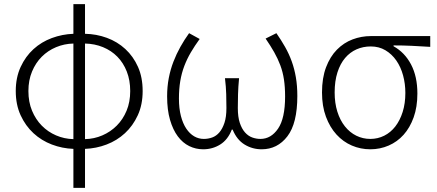

<svg xmlns="http://www.w3.org/2000/svg" viewBox="-20 -707 2108 926"><path d="M390 -36Q434 -37 473.5 -54Q513 -71 543 -101Q573 -131 590.5 -173Q608 -215 608 -268Q608 -320 591.5 -362Q575 -404 546 -433.5Q517 -463 477 -479.5Q437 -496 390 -497ZM334 -497Q290 -496 250.5 -479.5Q211 -463 181.5 -433.5Q152 -404 134.5 -362Q117 -320 117 -268Q117 -215 134.5 -173Q152 -131 181.5 -101Q211 -71 250.5 -54Q290 -37 334 -36ZM390 -544Q445 -543 495.5 -524.5Q546 -506 584.5 -470.5Q623 -435 645.5 -384.5Q668 -334 668 -268Q668 -202 644.5 -151Q621 -100 582.5 -64.5Q544 -29 494 -10Q444 9 390 11V199H334V11Q280 9 230 -10Q180 -29 141.5 -64.5Q103 -100 79.5 -151Q56 -202 56 -268Q56 -333 79.5 -384Q103 -435 141.5 -470Q180 -505 230 -523.5Q280 -542 334 -544V-687H390Z M960 13Q924 13 892.5 -2.5Q861 -18 837.5 -49.5Q814 -81 800 -129Q786 -177 786 -242Q786 -289 794 -330.5Q802 -372 816.5 -409.5Q831 -447 850 -481Q869 -515 892 -547L943 -519Q919 -486 900.5 -454.5Q882 -423 869 -389Q856 -355 849.5 -316.5Q843 -278 843 -232Q843 -184 852.5 -147.5Q862 -111 878.5 -86.5Q895 -62 916.5 -49.5Q938 -37 963 -37Q984 -37 1003.5 -44Q1023 -51 1038 -68.5Q1053 -86 1062.5 -114.5Q1072 -143 1072 -186Q1072 -218 1071 -253Q1070 -288 1065 -330H1133Q1129 -288 1128 -253Q1127 -218 1127 -186Q1127 -143 1136.5 -114.5Q1146 -86 1161.5 -68.5Q1177 -51 1196.5 -44Q1216 -37 1236 -37Q1287 -37 1321 -86.5Q1355 -136 1355 -242Q1355 -287 1349.5 -323.5Q1344 -360 1332 -392Q1320 -424 1302.5 -455Q1285 -486 1261 -521L1313 -547Q1336 -514 1355 -480.5Q1374 -447 1387 -411Q1400 -375 1407 -334Q1414 -293 1414 -244Q1414 -112 1366 -49.5Q1318 13 1242 13Q1197 13 1159.5 -10Q1122 -33 1102 -82H1098Q1079 -33 1042 -10Q1005 13 960 13Z M1766 13Q1719 13 1677 -5Q1635 -23 1603 -58Q1571 -93 1552 -144Q1533 -195 1533 -261Q1533 -331 1552.5 -382.5Q1572 -434 1605 -467.5Q1638 -501 1680.5 -517Q1723 -533 1769 -533H2055V-481Q2008 -484 1966 -486Q1924 -488 1878 -488V-484Q1932 -454 1962.5 -396Q1993 -338 1993 -256Q1993 -191 1975 -141Q1957 -91 1926.5 -57Q1896 -23 1854.5 -5Q1813 13 1766 13ZM1766 -37Q1802 -37 1833 -52.5Q1864 -68 1886.5 -97Q1909 -126 1922 -167Q1935 -208 1935 -259Q1935 -303 1924 -343.5Q1913 -384 1891.5 -415Q1870 -446 1839 -464.5Q1808 -483 1768 -483Q1731 -483 1699.5 -469Q1668 -455 1644.5 -427.5Q1621 -400 1607.5 -358Q1594 -316 1594 -261Q1594 -210 1607 -168.5Q1620 -127 1643.5 -97.5Q1667 -68 1698.5 -52.5Q1730 -37 1766 -37Z"/></svg>

Font: SpoqaHanSansJP-Light
Style: Regular
Weight: 300
Designer: [Source Han Sans]
Ryoko NISHIZUKA  (kana & ideographs); Paul D. Hunt (Latin, Greek & Cyrillic); Wenlong ZHANG  (bopomofo
Foundry: Spoqa (http://bi.spoqa.com)
Version: Version 1.002.20150607